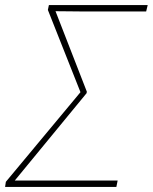

<svg xmlns="http://www.w3.org/2000/svg" viewBox="-28 -734 600 754"><path d="M-8 0 -5 -20 288 -372 160 -695 164 -714H552L546 -689H293Q265 -689 243.5 -689.5Q222 -690 190 -690L313 -374L312 -368L30 -25H434L429 0Z"/></svg>

Font: Noto Sans Thin
Style: Italic
Weight: 100
Italic angle: -12°
Designer: Monotype Design Team
Foundry: Monotype Imaging Inc.
Version: Version 2.013; ttfautohint (v1.8.4.7-5d5b)